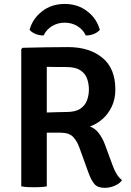

<svg xmlns="http://www.w3.org/2000/svg" viewBox="-20 -920 646 948"><path d="M549.5 -478Q549.5 -431 532 -394Q514.5 -357 485.8 -332Q457 -307 424 -295.5Q450 -286 468 -262.2Q486 -238.5 497.5 -208L536 -103.5Q546 -76 557 -59Q568 -42 582.5 -30.5Q570.5 -13 546.2 -2.8Q522 7.5 497.5 7.5Q462 7.5 446 -11.5Q430 -30.5 416.5 -68L372 -191Q361 -222.5 341.2 -243.8Q321.5 -265 277.5 -265H211V0Q196 3 178.8 3.8Q161.5 4.5 147.5 4.5Q135 4.5 117.2 3.8Q99.5 3 85 0V-677.5L91.5 -684Q151 -685.5 207 -686.5Q263 -687.5 316.5 -687.5Q420.5 -687.5 485 -635.2Q549.5 -583 549.5 -478ZM211 -590V-364.5Q238.5 -365.5 265.2 -366.2Q292 -367 307.5 -367Q352.5 -367 376.5 -383.2Q400.5 -399.5 409.8 -425Q419 -450.5 419 -478Q419 -506.5 409.8 -532Q400.5 -557.5 376.5 -573.2Q352.5 -589 307.5 -589Q288.5 -589 261.8 -589.2Q235 -589.5 211 -590ZM473 -772.5Q461 -759 442 -751.8Q423 -744.5 403.5 -745Q390 -774 362.2 -791Q334.5 -808 299.5 -808Q264.5 -808 236.8 -791Q209 -774 195.5 -745Q176 -744.5 157 -751.8Q138 -759 126 -772.5Q141 -828 187.8 -864.2Q234.5 -900.5 299.5 -900.5Q364 -900.5 411 -864.2Q458 -828 473 -772.5Z"/></svg>

Font: Signika Negative SC SemiBold
Style: Regular
Weight: 600
Designer: Anna Giedryś
Foundry: Anna Giedryś
Version: Version 2.000; ttfautohint (v1.8.3) -l 8 -r 50 -G 200 -x 9 -